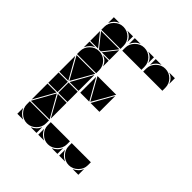

<svg xmlns="http://www.w3.org/2000/svg" viewBox="-177 -790 921 921"><g transform="rotate(45 284.0 -329.5)"><path d="M284 -657Q311 -657 330 -638Q349 -619 349 -592V-572H219V-592Q219 -618 238.5 -637.5Q258 -657 284 -657ZM142 -492Q169 -492 188 -473Q207 -454 207 -427V-407H77V-427Q77 -453 96.5 -472.5Q116 -492 142 -492ZM142 -657Q169 -657 188 -638Q207 -619 207 -592V-572H77V-592Q77 -618 96.5 -637.5Q116 -657 142 -657ZM426 -657Q453 -657 472 -638Q491 -619 491 -592V-572H361V-592Q361 -618 380.5 -637.5Q400 -657 426 -657ZM426 -2Q400 -2 380.5 -21.5Q361 -41 361 -67V-87H491V-67Q491 -41 471.5 -21.5Q452 -2 426 -2ZM142 -2Q116 -2 96.5 -21.5Q77 -41 77 -67V-87H207V-67Q207 -41 187.5 -21.5Q168 -2 142 -2ZM284 -2Q258 -2 238.5 -21.5Q219 -41 219 -67V-87H349V-67Q349 -41 329.5 -21.5Q310 -2 284 -2ZM79 -92 142 -205 206 -92ZM348 -402 284 -290 221 -402ZM206 -402 142 -290 79 -402ZM205 -567 149 -497H136L80 -567ZM140 -212H77V-282H140ZM207 -212H145V-282H207ZM77 -287V-395L138 -287ZM219 -287V-395L280 -287ZM77 -207H138L77 -99ZM207 -287H147L207 -395ZM349 -287H289L349 -395ZM207 -207V-99L147 -207ZM77 -497V-563L130 -497ZM207 -497H155L207 -563ZM219 -42Q231 -14 259 -2H219ZM77 -42Q89 -14 117 -2H77ZM361 -42Q373 -14 401 -2H361ZM310 -2Q324 -8 334 -18Q344 -28 349 -42V-2ZM361 -657H401Q387 -652 377 -642Q367 -632 361 -618ZM77 -492H117Q103 -487 93 -477Q83 -467 77 -453ZM168 -2Q182 -8 192 -18Q202 -28 207 -42V-2ZM219 -657H259Q245 -652 235 -642Q225 -632 219 -618ZM77 -657H117Q103 -652 93 -642Q83 -632 77 -618ZM452 -2Q466 -8 476 -18Q486 -28 491 -42V-2ZM349 -657V-618Q339 -647 310 -657ZM491 -657V-618Q481 -647 452 -657ZM207 -492V-453Q197 -482 168 -492ZM207 -657V-618Q197 -647 168 -657Z"/></g></svg>

Font: CAT DyFa
Style: Regular
Weight: 400
Designer: Peter Wiegel
Foundry: Peter Wiegel
Version: Version 1.001; ttfautohint (v1.3)